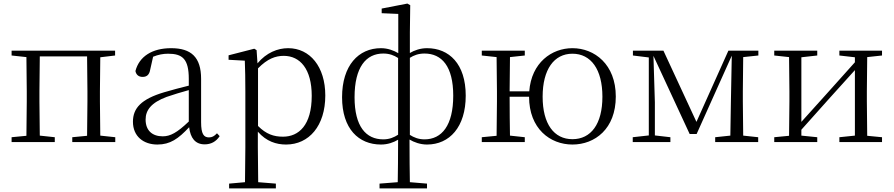

<svg xmlns="http://www.w3.org/2000/svg" viewBox="-20 -796 5009 1076"><path d="M45 -485 128 -476 130 -285V-227L128 -35L45 -27V0H287V-27L203 -36L201 -227V-285L203 -480H468L470 -285V-227L468 -35L385 -27V0H626V-27L542 -36L540 -227V-285L542 -475L625 -485V-512H45Z M1127 13C1162 13 1191 -2 1211 -33L1196 -49C1180 -32 1168 -26 1151 -26C1122 -26 1107 -45 1107 -111V-354C1107 -476 1051 -526 939 -526C832 -526 760 -479 739 -398C743 -377 757 -365 779 -365C802 -365 817 -376 822 -407L838 -478C867 -490 895 -495 922 -495C1002 -495 1038 -466 1038 -354V-316C993 -305 944 -292 900 -279C772 -241 725 -190 725 -114C725 -31 785 14 862 14C934 14 979 -18 1040 -83C1047 -23 1074 13 1127 13ZM1038 -115C972 -52 934 -32 892 -32C834 -32 796 -64 796 -126C796 -179 828 -221 914 -253C951 -266 995 -279 1038 -291Z M1583 14C1712 14 1803 -91 1803 -261C1803 -422 1717 -526 1595 -526C1536 -526 1473 -501 1423 -441L1418 -515L1405 -523L1261 -486V-461L1352 -456C1354 -406 1355 -351 1355 -282V30L1353 225L1264 233V260H1526V233L1427 225L1425 30V-58C1473 -3 1529 14 1583 14ZM1426 -413C1479 -467 1524 -483 1570 -483C1662 -483 1727 -409 1727 -259C1727 -94 1654 -30 1566 -30C1514 -30 1472 -44 1426 -90Z M2373 14C2499 14 2590 -84 2590 -260C2590 -438 2497 -526 2373 -526C2336 -526 2302 -514 2277 -499V-615L2279 -767L2263 -776L2119 -748V-722L2212 -718V-498C2187 -513 2153 -526 2115 -526C1989 -526 1897 -429 1897 -251C1897 -74 1990 14 2115 14C2153 14 2186 2 2211 -13C2211 88 2210 159 2209 225L2107 233V260H2373V233L2277 225C2276 160 2275 95 2275 -14C2300 1 2335 14 2373 14ZM2211 -41C2188 -26 2162 -15 2128 -15C2031 -15 1967 -87 1967 -251C1967 -419 2031 -496 2128 -496C2162 -496 2188 -486 2211 -471ZM2277 -472C2299 -486 2325 -496 2359 -496C2456 -496 2520 -424 2520 -260C2520 -93 2456 -15 2359 -15C2325 -15 2299 -26 2277 -40Z M3188 -16C3085 -16 3021 -101 3021 -254C3021 -407 3085 -495 3188 -495C3292 -495 3356 -407 3356 -254C3356 -101 3292 -16 3188 -16ZM3188 14C3314 14 3431 -74 3431 -255C3431 -435 3312 -526 3188 -526C3072 -526 2958 -445 2946 -284H2836L2838 -476L2921 -485V-512H2680V-485L2763 -476L2765 -285V-227L2763 -35L2680 -27V0H2921V-27L2838 -36C2837 -91 2836 -176 2836 -254H2945C2945 -75 3063 14 3188 14Z M3616 0H3737V-27L3650 -37V-223L3642 -483L3845 -45H3884L4081 -484L4076 -222L4073 -36L3988 -27V0H4229V-27L4145 -36L4143 -227V-285L4145 -476L4230 -485V-512H4062L3883 -113L3698 -512H3527V-485L3616 -474V-37L3526 -27V0Z M4684 -485 4771 -475V-447L4607 -264L4471 -113V-475L4560 -485V-512H4319V-485L4402 -476L4404 -285V-227L4402 -35L4319 -27V0H4560V-27L4471 -36V-69L4631 -248L4771 -403V-36L4684 -27V0H4923V-27L4840 -35L4838 -227V-285L4840 -476L4923 -485V-512H4684Z"/></svg>

Font: Noto Serif SC Light
Style: Regular
Weight: 300
Designer: Ryoko NISHIZUKA 西塚涼子 (kana & ideographs); Frank Grießhammer (Latin, Greek & Cyrillic); Wenlong ZHANG 张文龙 (bopomofo); San
Foundry: Adobe
Version: Version 2.001;hotconv 1.1.0;makeotfexe 2.6.0